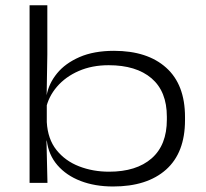

<svg xmlns="http://www.w3.org/2000/svg" viewBox="-20 -680 766 714"><path d="M400.5 13.5Q333 13.5 279.8 -7Q226.5 -27.5 193.5 -65.8Q160.5 -104 154 -157.5H131L154 -226Q157.5 -163 190 -122.2Q222.5 -81.5 274 -61.5Q325.5 -41.5 385.5 -41.5Q487 -41.5 543.8 -91Q600.5 -140.5 600.5 -235V-246Q600.5 -340 543.5 -388.8Q486.5 -437.5 384 -437.5Q322 -437.5 272.8 -416Q223.5 -394.5 191.8 -357.5Q160 -320.5 150.5 -274.5L132.5 -326H153.5Q161.5 -369.5 192 -407Q222.5 -444.5 275.8 -467.8Q329 -491 404 -491Q528 -491 598 -428.2Q668 -365.5 668 -245V-233Q668 -112 597.5 -49.2Q527 13.5 400.5 13.5ZM90 0V-660.5H156V-477.5L153.5 -326.5L154 -309V-172L153 -151L156.5 0Z"/></svg>

Font: Anek Latin Expanded Light
Style: Regular
Weight: 300
Width: 7
Designer: Yesha Goshar
Foundry: Ek Type
Version: Version 1.003